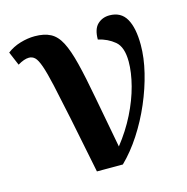

<svg xmlns="http://www.w3.org/2000/svg" viewBox="-93 -626 689 708"><g transform="rotate(-15 251.5 -272.0)"><path d="M192 0Q167 -126 149.5 -210.5Q132 -295 120.5 -346.5Q109 -398 99.5 -425Q90 -452 80.5 -461Q71 -470 58 -470Q40 -470 15 -455L-7 -507Q15 -524 43.5 -532.5Q72 -541 99 -541Q135 -541 159 -528.5Q183 -516 199 -485Q215 -454 228.5 -400Q242 -346 257 -264.5Q272 -183 294 -68Q332 -116 358 -168Q384 -220 397 -270Q410 -320 410 -361Q410 -417 383.5 -439Q357 -461 321 -469Q321 -509 339.5 -526.5Q358 -544 385 -544Q429 -544 449 -509Q469 -474 469 -409Q469 -360 455.5 -304.5Q442 -249 418 -193Q394 -137 361.5 -87Q329 -37 291 0Z"/></g></svg>

Font: Noto Serif SemiCondensed SemiBold
Style: Regular
Weight: 600
Width: 4
Designer: Monotype Design Team
Foundry: Monotype Imaging Inc.
Version: Version 2.013; ttfautohint (v1.8.4.7-5d5b)